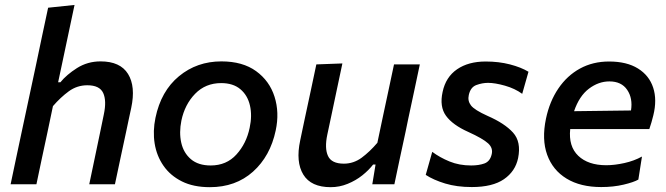

<svg xmlns="http://www.w3.org/2000/svg" viewBox="-20 -764 2762 796"><path d="M24 0Q35.5 -54.5 46.2 -105.5Q57 -156.5 70 -217.5L129 -493.5Q142 -555.5 154.5 -614.8Q167 -674 179.5 -732L289 -743.5Q264 -627 236 -493.5L221 -423H230.5Q255.5 -454 299.2 -481.8Q343 -509.5 397 -509.5Q478.5 -509.5 510.8 -457.5Q543 -405.5 524 -316.5Q519.5 -295.5 514.2 -271.2Q509 -247 503 -218Q489.5 -156 478.8 -105.2Q468 -54.5 456.5 0H350Q361.5 -55 372 -105Q382.5 -155 394.5 -212.5L410.5 -290Q422.5 -346.5 407.8 -378.5Q393 -410.5 342 -410.5Q299.5 -410.5 265.2 -385.5Q231 -360.5 199.5 -324L176 -212Q163.5 -155 153 -104.8Q142.5 -54.5 131 0Z M850 12Q782 12 734 -12Q686 -36 657.8 -76.8Q629.5 -117.5 621.2 -169Q613 -220.5 624.5 -275.5Q647.5 -386.5 722 -448Q796.5 -509.5 898 -509.5Q986 -509.5 1041.8 -469Q1097.5 -428.5 1118.2 -363Q1139 -297.5 1123 -223Q1100.5 -116.5 1028.8 -52.2Q957 12 850 12ZM853.5 -78Q919 -78 960.2 -123.5Q1001.5 -169 1015 -234Q1026 -284.5 1016.2 -326.8Q1006.5 -369 976.5 -394.2Q946.5 -419.5 897 -419.5Q832 -419.5 789 -375.2Q746 -331 732 -264Q722 -214.5 731.5 -172.2Q741 -130 771.5 -104Q802 -78 853.5 -78Z M1351 12Q1269.5 12 1237.5 -40.2Q1205.5 -92.5 1224.5 -181.5Q1229 -202.5 1233.2 -223.2Q1237.5 -244 1243.5 -272Q1258 -338.5 1269 -390.8Q1280 -443 1291.5 -497L1399.5 -501Q1388 -446.5 1376.8 -394Q1365.5 -341.5 1353.5 -283.5L1337 -206Q1325 -149.5 1339.8 -117.5Q1354.5 -85.5 1405.5 -85.5Q1446 -85.5 1479.5 -110.2Q1513 -135 1544.5 -172L1568 -283.5Q1580.5 -341 1591.2 -392Q1602 -443 1613.5 -497H1720.5Q1709 -443 1698 -390.5Q1687 -338 1672.5 -271.5L1661.5 -218Q1648 -156 1637.2 -105.2Q1626.5 -54.5 1615 0H1523.5L1537 -82H1527Q1509 -58.5 1482 -37Q1455 -15.5 1421.2 -1.8Q1387.5 12 1351 12Z M1936 11.5Q1874 11.5 1825.5 -3.2Q1777 -18 1745 -39L1772 -134.5Q1803.5 -111 1843.8 -94.5Q1884 -78 1933.5 -78Q1965 -78 1988 -86.2Q2011 -94.5 2018 -122.5Q2025.5 -149.5 2003.8 -169.5Q1982 -189.5 1921.5 -217Q1856.5 -246 1829 -284Q1801.5 -322 1815 -383Q1828 -444.5 1875 -476.8Q1922 -509 1993.5 -509Q2048 -509 2094.2 -497Q2140.5 -485 2171 -466.5L2145 -375Q2115 -397 2073.5 -408.8Q2032 -420.5 2003.5 -420.5Q1979.5 -420.5 1955 -411.5Q1930.5 -402.5 1923.5 -370Q1918 -346 1932.5 -327Q1947 -308 2001.5 -283.5Q2072.5 -252.5 2107 -214.2Q2141.5 -176 2128 -108.5Q2116.5 -53.5 2069.2 -21Q2022 11.5 1936 11.5Z M2472.5 11.5Q2386.5 11.5 2329 -23.5Q2271.5 -58.5 2248.5 -122.2Q2225.5 -186 2243.5 -272Q2258.5 -343.5 2294.8 -397Q2331 -450.5 2384.5 -479.8Q2438 -509 2505 -509Q2578.5 -509 2625 -480Q2671.5 -451 2688 -400.5Q2704.5 -350 2688.5 -285.5Q2681.5 -256.5 2672 -229H2344Q2336.5 -157 2377.5 -118Q2418.5 -79 2493.5 -79Q2528 -79 2568.5 -88Q2609 -97 2641.5 -115L2626.5 -19.5Q2607.5 -8.5 2565.2 1.5Q2523 11.5 2472.5 11.5ZM2506.5 -426.5Q2461.5 -426.5 2421.5 -396.2Q2381.5 -366 2360 -303L2596 -306Q2604 -356.5 2580.2 -391.5Q2556.5 -426.5 2506.5 -426.5Z"/></svg>

Font: Commissioner Medium
Style: Italic
Weight: 500
Italic angle: -12°
Designer: Kostas Bartsokas
Foundry: Kostas Bartsokas
Version: Version 1.000; ttfautohint (v1.8.3)